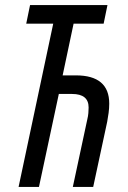

<svg xmlns="http://www.w3.org/2000/svg" viewBox="-20 -734 503 754"><path d="M53 0H133L211 -365H263Q328 -365 328 -312Q328 -302 327 -290Q326 -278 323 -266L266 0H346L401 -256Q404 -272 406.5 -290.5Q409 -309 409 -327Q409 -438 278 -438H226L269 -641H387L402 -714H98L83 -641H189Z"/></svg>

Font: Noto Sans UI Condensed
Style: Italic
Weight: 400
Width: 3
Italic angle: -12°
Designer: Monotype Design Team
Foundry: Monotype Imaging Inc.
Version: Version 1.901